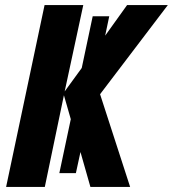

<svg xmlns="http://www.w3.org/2000/svg" viewBox="-20 -734 679 754"><path d="M4 0 155 -714H307L234 -375L301 -467L344 -670H409L393 -594L479 -714H639L373 -364L491 0H335L296 -137L278 -54H213L258 -266L231 -360L156 0Z"/></svg>

Font: Noto Sans Condensed ExtraBold
Style: Italic
Weight: 800
Width: 3
Italic angle: -12°
Designer: Monotype Design Team
Foundry: Monotype Imaging Inc.
Version: Version 2.013; ttfautohint (v1.8.4.7-5d5b)